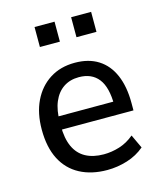

<svg xmlns="http://www.w3.org/2000/svg" viewBox="-108 -783 734 872"><g transform="rotate(-15 259.0 -347.5)"><path d="M289 9Q215 9 160.5 -20Q106 -49 77 -105.5Q48 -162 48 -245Q48 -322 75.5 -379Q103 -436 153 -468Q203 -500 271 -500Q336 -500 381 -471.5Q426 -443 449.5 -388.5Q473 -334 473 -257V-222H119V-284H411L395 -267Q395 -352 363.5 -392Q332 -432 272 -432Q230 -432 199.5 -411.5Q169 -391 152.5 -352Q136 -313 136 -255V-241Q136 -180 154 -141Q172 -102 207 -83Q242 -64 292 -64Q329 -64 366 -75.5Q403 -87 435 -114L465 -50Q430 -20 383.5 -5.5Q337 9 289 9ZM309 -610V-704H403V-610ZM137 -610V-704H231V-610Z"/></g></svg>

Font: Nunito Sans 10pt SemiCondensed Medium
Style: Regular
Weight: 500
Width: 4
Designer: Vernon Adams
Foundry: Vernon Adams
Version: Version 3.101;gftools[0.9.27]